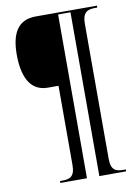

<svg xmlns="http://www.w3.org/2000/svg" viewBox="-95 -822 709 994"><g transform="rotate(-10 259.5 -324.5)"><path d="M140 111H280V-750H345V111H486V101H476C436 101 408 94 408 31V-678C408 -741 436 -750 476 -750H486V-760H164C67 -760 33 -689 33 -582C33 -478 63 -386 162 -386H218V31C218 94 189 101 149 101H140Z"/></g></svg>

Font: Noto Serif Display Condensed Extra
Style: Regular
Weight: 800
Width: 3
Designer: Monotype Design Team
Foundry: Monotype Imaging Inc.
Version: Version 1.900